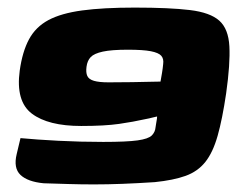

<svg xmlns="http://www.w3.org/2000/svg" viewBox="-20 -484 631 506"><path d="M34 -120Q76 -116 134 -113Q192 -110 252 -110Q314 -110 342.5 -114Q371 -118 380 -127Q389 -136 390 -149Q391 -154 391.5 -158.5Q392 -163 393 -167.5Q394 -172 394 -177Q388 -176 381 -174Q374 -172 363 -170Q332 -163 294 -157.5Q256 -152 194 -152Q107 -152 64 -184.5Q21 -217 32 -298Q39 -348 56.5 -380.5Q74 -413 107.5 -431Q141 -449 196.5 -456.5Q252 -464 335 -464Q427 -464 480.5 -457.5Q534 -451 558 -429.5Q582 -408 584.5 -362Q587 -316 576 -238Q566 -170 553.5 -126Q541 -82 521 -57Q501 -32 469 -20.5Q437 -9 388 -4Q342 -1 302.5 0.5Q263 2 228 2Q193 2 161 1Q129 0 95 -1Q53 -5 34 -23Q15 -41 24 -78ZM403 -269Q405 -280 407 -292Q409 -304 410 -315Q412 -329 405 -337Q398 -345 377.5 -349Q357 -353 317 -353Q274 -353 251 -348Q228 -343 219 -333.5Q210 -324 208 -308Q206 -293 210 -284Q214 -275 227.5 -271Q241 -267 266 -267Q299 -267 328 -267.5Q357 -268 377 -268.5Q397 -269 403 -269Z"/></svg>

Font: Genos Thin Black
Style: Italic
Weight: 900
Italic angle: -8°
Version: Version 1.010